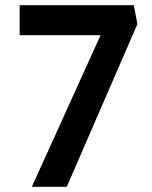

<svg xmlns="http://www.w3.org/2000/svg" viewBox="-20 -722 586 742"><path d="M103 0 390 -633 413 -586H56V-702H497L511 -629L238 0Z"/></svg>

Font: Readex Pro Medium
Style: Regular
Weight: 500
Designer: Bonnie Shaver-Troup, Thomas Jockin
Foundry: Lexend
Version: Version 1.204